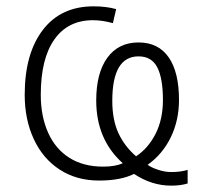

<svg xmlns="http://www.w3.org/2000/svg" viewBox="-20 -561 645 607"><path d="M58.1 -261.2Q58.1 -391.1 115.2 -466.1Q172.4 -541 275.9 -541Q315.9 -541 347.2 -532.2L336.9 -487.8Q303.2 -497.1 273.9 -497.1Q194.8 -497.1 151.9 -436.3Q108.9 -375.5 108.9 -261.2Q108.9 -193.4 132.1 -141.6Q155.3 -89.8 199.5 -62Q243.7 -34.2 306.2 -34.2Q344.2 -34.2 368.2 -44.9Q284.2 -120.1 284.2 -243.2Q284.2 -330.1 319.3 -378.4Q354.5 -426.8 418 -426.8Q480.5 -426.8 513.2 -379.9Q545.9 -333 545.9 -245.1Q545.9 -180.7 520 -127.2Q494.1 -73.7 446.8 -40Q458.5 -31.2 480 -24.2Q501.5 -17.1 521 -17.1Q551.3 -17.1 573.2 -23.9V19Q551.8 25.9 521 25.9Q459.5 25.9 403.8 -11.2Q361.8 9.8 293 9.8Q222.2 9.8 168.9 -24.7Q115.7 -59.1 86.9 -121.1Q58.1 -183.1 58.1 -261.2ZM335 -242.2Q335 -182.6 354.2 -140.6Q373.5 -98.6 410.2 -66.9Q448.2 -91.8 471.7 -137.7Q495.1 -183.6 495.1 -245.1Q495.1 -313 477.3 -347.9Q459.5 -382.8 418 -382.8Q335 -382.8 335 -242.2Z"/></svg>

Font: Open Sans Light
Style: Regular
Weight: 300
Foundry: Ascender Corporation
Version: Version 1.10